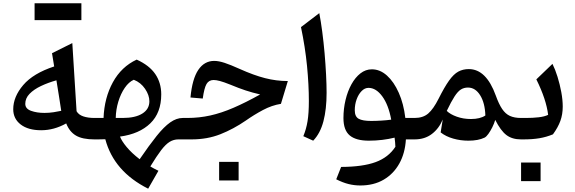

<svg xmlns="http://www.w3.org/2000/svg" viewBox="-20 -848 3497 1168"><path d="M309.6 -443.8 296.4 -524.4 419.9 -585.9 445.8 -171.4Q458.5 -149.4 487.1 -139.9Q515.6 -130.4 554.2 -130.4H554.7V0H554.2Q481.4 0 441.9 -23.4Q402.3 -46.9 382.8 -97.2Q308.6 -55.7 230.5 -55.7Q151.4 -55.7 106 -90.6Q60.5 -125.5 60.5 -183.6Q60.5 -259.3 121.3 -330.6Q182.1 -401.9 309.6 -443.8ZM323.2 -359.4Q272.5 -345.2 229.2 -324.7Q186 -304.2 159.9 -277.3Q133.8 -250.5 133.8 -216.3Q133.8 -186.5 168.9 -173.8Q204.1 -161.1 250 -161.1Q278.8 -161.1 305.9 -165.3Q333 -169.4 352.5 -173.8Q345.7 -219.7 338.9 -262Q332 -304.2 323.2 -359.4ZM190.4 -725.6V-828.1H475.1V-725.6Z M811.5 -485.4Q888.2 -450.7 924.6 -397.5Q960.9 -344.2 960.9 -273.9Q960.9 -162.1 894.5 -97.7Q828.1 -33.2 710 -17.1Q720.2 9.8 750.5 46.4Q780.8 83 829.6 120.6Q888.2 34.7 932.9 -21Q977.5 -76.7 1015.6 -103.5Q1053.7 -130.4 1091.8 -130.4H1092.3V0H1064.9Q1036.6 0 1012.5 14.6Q988.3 29.3 960.9 64.9Q933.6 100.6 894.5 164.6Q903.8 169.9 917.2 177.5Q930.7 185.1 943.8 190.9L881.3 299.8Q672.9 195.3 620.6 -1Q604 -0.5 588.4 -0.2Q572.8 0 554.7 0Q545.4 0 541 -7.8Q536.6 -15.6 536.6 -34.7V-95.7Q536.6 -114.7 541 -122.6Q545.4 -130.4 554.7 -130.4H609.9Q614.7 -252.9 666.7 -347.7Q718.8 -442.4 811.5 -485.4ZM793.9 -362.8Q763.7 -349.6 739 -313.7Q714.4 -277.8 699.7 -229.5Q685.1 -181.2 684.1 -130.4H726.6Q803.2 -130.4 845.9 -157.2Q888.7 -184.1 888.7 -231.9Q888.7 -269 862.5 -307.6Q836.4 -346.2 793.9 -362.8Z M1283.2 -477.5Q1310.1 -477.5 1345.9 -465.8Q1381.8 -454.1 1438 -428.7Q1523.9 -390.1 1592.5 -372.6Q1661.1 -355 1731 -355L1689 -216.3Q1633.8 -207.5 1579.3 -178.5Q1524.9 -149.4 1475.6 -114.7Q1400.4 -63 1320.8 -31.5Q1241.2 0 1145 0H1092.3Q1083 0 1078.6 -7.8Q1074.2 -15.6 1074.2 -34.7V-95.7Q1074.2 -114.7 1078.6 -122.6Q1083 -130.4 1092.3 -130.4H1119.1Q1191.4 -130.4 1259.3 -145.5Q1327.1 -160.6 1400.6 -192.4Q1474.1 -224.1 1562.5 -273.4Q1514.2 -284.7 1474.1 -297.9Q1434.1 -311 1379.9 -333.5Q1340.8 -349.1 1317.9 -355.2Q1294.9 -361.3 1279.8 -361.3Q1250.5 -361.3 1236.3 -336.9Q1222.2 -312.5 1213.4 -248.5L1138.7 -254.9Q1149.4 -368.2 1186.3 -422.9Q1223.1 -477.5 1283.2 -477.5ZM1313 136.7H1431.6V250H1313Z M1922.4 -768.1Q1932.1 -717.8 1940.4 -654.5Q1948.7 -591.3 1954.6 -524.2Q1960.4 -457 1963.6 -394.5Q1966.8 -332 1966.8 -283.7Q1966.8 -183.6 1947.5 -110.1Q1928.2 -36.6 1885.3 7.8L1825.2 -19.5Q1842.8 -61.5 1850.8 -110.1Q1858.9 -158.7 1858.9 -233.4Q1858.9 -332 1847.7 -447Q1836.4 -562 1811 -683.1Z M2242.2 -426.3Q2292 -426.3 2334.2 -388.2Q2376.5 -350.1 2406 -283.4Q2435.5 -216.8 2445.8 -130.4H2502V0H2449.2Q2444.3 83.5 2409.4 146.5Q2374.5 209.5 2314.2 244.9Q2253.9 280.3 2171.9 280.3Q2135.7 280.3 2100.8 271.7Q2065.9 263.2 2025.4 242.7L2055.2 167.5Q2186.5 167 2264.9 138.2Q2343.3 109.4 2385.3 44.9Q2384.8 30.3 2383.5 17.3Q2382.3 4.4 2380.4 -10.7Q2345.7 -2 2305.7 2.9Q2265.6 7.8 2223.6 7.8Q2145.5 7.8 2107.4 -24.2Q2069.3 -56.2 2069.3 -129.9Q2069.3 -186.5 2082 -239.7Q2094.7 -293 2117.9 -335Q2141.1 -377 2172.6 -401.6Q2204.1 -426.3 2242.2 -426.3ZM2221.7 -313.5Q2198.7 -313.5 2179.7 -293.9Q2160.6 -274.4 2149.4 -243.4Q2138.2 -212.4 2138.2 -177.2Q2138.2 -138.7 2161.9 -125.5Q2185.5 -112.3 2237.8 -112.3Q2266.6 -112.3 2299.1 -114.3Q2331.5 -116.2 2359.9 -120.1Q2343.3 -210.4 2305.4 -262Q2267.6 -313.5 2221.7 -313.5Z M2832 -427.7Q2938 -427.7 2996.1 -266.6Q3014.6 -214.8 3034.7 -185.1Q3054.7 -155.3 3082 -142.8Q3109.4 -130.4 3149.4 -130.4H3149.9V0H3149.4Q3095.7 0 3060.8 -26.4Q3025.9 -52.7 2992.7 -118.7Q2986.3 -96.7 2974.9 -73.7Q2963.4 -50.8 2950.9 -33.4Q2938.5 -16.1 2927.7 -10.7Q2889.6 7.8 2829.1 7.8Q2781.7 7.8 2737.1 -4.9Q2692.4 -17.6 2660.6 -42.5L2673.3 -121.1Q2650.4 -65.9 2607.2 -33Q2564 0 2502 0Q2492.7 0 2488.3 -7.8Q2483.9 -15.6 2483.9 -34.7V-95.7Q2483.9 -114.7 2488.3 -122.6Q2492.7 -130.4 2502 -130.4Q2553.7 -130.4 2585.2 -157.7Q2616.7 -185.1 2647.9 -247.1Q2683.6 -318.4 2711.7 -357.7Q2739.7 -397 2768.1 -412.4Q2796.4 -427.7 2832 -427.7ZM2826.7 -315.4Q2802.7 -315.4 2783.9 -303.7Q2765.1 -292 2745.1 -261.2Q2725.1 -230.5 2697.8 -173.3Q2719.2 -152.3 2758.8 -138.2Q2798.3 -124 2844.7 -124Q2900.9 -124 2932.6 -145.5Q2930.2 -221.7 2900.9 -268.6Q2871.6 -315.4 2826.7 -315.4Z M3149.9 140.6H3268.6V253.9H3149.9ZM3149.9 0Q3140.6 0 3136.2 -7.8Q3131.8 -15.6 3131.8 -34.7V-95.7Q3131.8 -114.7 3136.2 -122.6Q3140.6 -130.4 3149.9 -130.4H3180.2Q3220.7 -130.4 3256.8 -134.5Q3293 -138.7 3314.5 -149.4Q3303.2 -243.2 3242.7 -365.2L3340.8 -459.5Q3357.4 -426.3 3371.6 -380.9Q3385.7 -335.4 3394.5 -287.8Q3403.3 -240.2 3403.3 -199.7Q3403.3 -152.3 3388.9 -112.5Q3374.5 -72.8 3343.8 -30.8Q3303.7 -14.2 3261.5 -7.1Q3219.2 0 3164.1 0Z"/></svg>

Font: Pinar-DS3-FD SemiBold
Style: Regular
Weight: 600
Designer: Amin Abedi
Version: Version 3.000